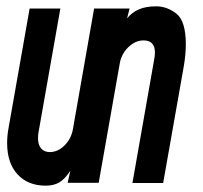

<svg xmlns="http://www.w3.org/2000/svg" viewBox="-20 -577 640 606"><path d="M2.5 -125.5Q2.5 -148.5 7 -173L73.5 -550H170.5L101.5 -159Q100 -149.5 100 -141Q100 -119.5 110 -108.2Q120 -97 137 -97Q162.5 -97 183.5 -117.8Q204.5 -138.5 210 -168.5L277 -550H389L381 -519Q396.5 -538 418.5 -547.5Q440.5 -557 472.5 -557Q508 -557 537.2 -533.5Q566.5 -510 566.5 -437Q566.5 -403.5 559.5 -364.5L495 0.5H398L466.5 -388.5Q469 -402 469 -411Q469 -449.5 433 -449.5Q415 -449.5 399 -439.2Q383 -429 372.2 -412.8Q361.5 -396.5 358.5 -379.5L291.5 0H193.5L202 -38Q184.5 -11.5 167 -1.2Q149.5 9 124.5 9Q68 9 35.2 -26.8Q2.5 -62.5 2.5 -125.5Z"/></svg>

Font: JuliaMono BoldItalic
Style: Regular
Weight: 700
Italic angle: -9°
Monospace: yes
Designer: cormullion
Foundry: corm
Version: Version 0.049; ttfautohint (v1.8.4)